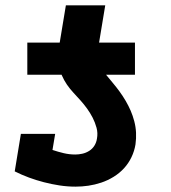

<svg xmlns="http://www.w3.org/2000/svg" viewBox="-20 -689 640 717"><path d="M82 -410V-530H203L226 -669H373L350 -530H484V-410ZM262 8Q232 8 202.5 3.5Q173 -1 144 -8.5Q115 -16 88 -26Q61 -36 35 -49L58 -189H186L176 -129Q197 -122 218 -117Q239 -112 261 -112Q274 -112 287.5 -115Q301 -118 313 -125.5Q325 -133 332.5 -145Q340 -157 342 -171Q346 -192 340.5 -212Q335 -232 326 -249.5Q317 -267 305.5 -283Q294 -299 281 -313.5Q268 -328 254.5 -342.5Q241 -357 230 -373Q219 -389 211 -407.5Q203 -426 199.5 -446Q196 -466 198 -487.5Q200 -509 203 -530H350Q346 -508 346.5 -486Q347 -464 355 -445Q363 -426 376 -410Q389 -394 402 -378.5Q415 -363 427 -346.5Q439 -330 449.5 -312Q460 -294 468 -275.5Q476 -257 481.5 -236Q487 -215 488 -193.5Q489 -172 486 -150Q482 -125 471 -102Q460 -79 443 -60.5Q426 -42 404 -28.5Q382 -15 358 -7Q334 1 310 4.5Q286 8 262 8Z"/></svg>

Font: Iosevka Curly Slab HvEx
Style: Italic
Weight: 900
Width: 7
Italic angle: -9°
Monospace: yes
Designer: Belleve Invis
Foundry: Belleve Invis
Version: Version 11.1.0; ttfautohint (v1.8.3)